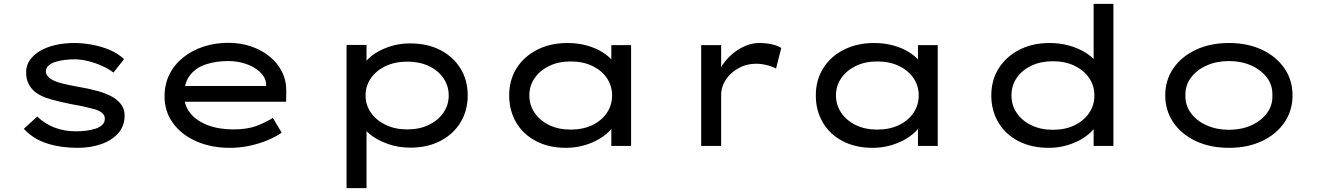

<svg xmlns="http://www.w3.org/2000/svg" viewBox="-20 -760 6864 1000"><path d="M384 10Q297 10 225 -13Q153 -36 104 -89L174 -153Q212 -116 263 -96Q314 -76 376 -76Q400 -76 426 -79Q452 -82 475 -89Q498 -96 512 -109Q526 -122 526 -142Q526 -174 477 -190Q452 -197 421 -204Q390 -211 354 -217Q294 -229 245 -242.5Q196 -256 164 -280Q141 -299 128.5 -324Q116 -349 116 -384Q116 -419 135.5 -447Q155 -475 189 -495Q223 -515 268.5 -525.5Q314 -536 367 -536Q412 -536 460.5 -527Q509 -518 552.5 -499.5Q596 -481 626 -452L571 -382Q545 -402 510 -417.5Q475 -433 438.5 -442Q402 -451 368 -451Q344 -451 318 -448Q292 -445 269.5 -438Q247 -431 233 -418.5Q219 -406 219 -388Q219 -376 226.5 -366Q234 -356 246 -348Q268 -334 305 -325Q342 -316 387 -308Q441 -299 490 -285.5Q539 -272 573 -251Q599 -234 614 -211.5Q629 -189 629 -158Q629 -104 596 -66.5Q563 -29 507.5 -9.5Q452 10 384 10Z M1178 10Q1079 10 1001.5 -24.5Q924 -59 880.5 -119.5Q837 -180 837 -257Q837 -322 863 -373.5Q889 -425 935 -461.5Q981 -498 1041 -517.5Q1101 -537 1169 -537Q1232 -537 1287 -518.5Q1342 -500 1384 -466Q1426 -432 1449 -385.5Q1472 -339 1471 -282L1470 -230H929L906 -312H1381L1366 -303V-327Q1361 -361 1332 -387Q1303 -413 1260 -427.5Q1217 -442 1169 -442Q1104 -442 1051.5 -424.5Q999 -407 969 -367.5Q939 -328 939 -264Q939 -210 971.5 -170Q1004 -130 1062 -108Q1120 -86 1196 -86Q1269 -86 1318 -105Q1367 -124 1401 -146L1447 -69Q1419 -49 1375.5 -30.5Q1332 -12 1281 -1Q1230 10 1178 10Z M1785 220V-526H1889V-405L1873 -414Q1881 -442 1916 -469.5Q1951 -497 2003.5 -515.5Q2056 -534 2115 -534Q2206 -534 2273 -499.5Q2340 -465 2378 -404Q2416 -343 2416 -263Q2416 -184 2378.5 -122.5Q2341 -61 2273.5 -26Q2206 9 2118 9Q2053 9 1998 -11Q1943 -31 1907 -60.5Q1871 -90 1863 -117L1889 -131V220ZM2101 -86Q2165 -86 2213.5 -109.5Q2262 -133 2289.5 -173Q2317 -213 2317 -263Q2317 -313 2289.5 -353Q2262 -393 2213.5 -416Q2165 -439 2102 -439Q2038 -439 1989 -416Q1940 -393 1912 -353Q1884 -313 1884 -263Q1884 -213 1912 -173Q1940 -133 1989 -109.5Q2038 -86 2101 -86Z M2928 10Q2839 10 2772 -25Q2705 -60 2668.5 -122Q2632 -184 2632 -263Q2632 -343 2670.5 -404.5Q2709 -466 2778 -501Q2847 -536 2935 -536Q2990 -536 3036.5 -523Q3083 -510 3118 -488Q3153 -466 3172.5 -440.5Q3192 -415 3193 -389H3164V-525H3267V0H3164V-141L3185 -136Q3184 -112 3162.5 -86.5Q3141 -61 3105.5 -39Q3070 -17 3024 -3.5Q2978 10 2928 10ZM2952 -85Q3016 -85 3065 -108.5Q3114 -132 3141 -172.5Q3168 -213 3168 -263Q3168 -313 3141 -353Q3114 -393 3065 -416.5Q3016 -440 2952 -440Q2889 -440 2840.5 -416.5Q2792 -393 2764.5 -353Q2737 -313 2737 -263Q2737 -213 2764.5 -172.5Q2792 -132 2840.5 -108.5Q2889 -85 2952 -85Z M3632 0V-525H3736V-339L3710 -352Q3725 -403 3760 -444.5Q3795 -486 3841 -511Q3887 -536 3936 -536Q3969 -536 4000.5 -529Q4032 -522 4049 -510L4022 -403Q4002 -414 3973.5 -421Q3945 -428 3919 -428Q3878 -428 3844.5 -413.5Q3811 -399 3786.5 -376Q3762 -353 3749 -324.5Q3736 -296 3736 -266V0Z M4525 10Q4436 10 4369 -25Q4302 -60 4265.5 -122Q4229 -184 4229 -263Q4229 -343 4267.5 -404.5Q4306 -466 4375 -501Q4444 -536 4532 -536Q4587 -536 4633.5 -523Q4680 -510 4715 -488Q4750 -466 4769.5 -440.5Q4789 -415 4790 -389H4761V-525H4864V0H4761V-141L4782 -136Q4781 -112 4759.5 -86.5Q4738 -61 4702.5 -39Q4667 -17 4621 -3.5Q4575 10 4525 10ZM4549 -85Q4613 -85 4662 -108.5Q4711 -132 4738 -172.5Q4765 -213 4765 -263Q4765 -313 4738 -353Q4711 -393 4662 -416.5Q4613 -440 4549 -440Q4486 -440 4437.5 -416.5Q4389 -393 4361.5 -353Q4334 -313 4334 -263Q4334 -213 4361.5 -172.5Q4389 -132 4437.5 -108.5Q4486 -85 4549 -85Z M5443 10Q5352 10 5284.5 -25Q5217 -60 5180 -122Q5143 -184 5143 -263Q5143 -343 5182 -404.5Q5221 -466 5289.5 -501Q5358 -536 5447 -536Q5501 -536 5548.5 -522.5Q5596 -509 5631.5 -487.5Q5667 -466 5686.5 -440.5Q5706 -415 5706 -391L5676 -389V-740H5779V0H5676V-141L5696 -135Q5696 -111 5675 -86Q5654 -61 5619 -39Q5584 -17 5538 -3.5Q5492 10 5443 10ZM5464 -84Q5528 -84 5576.5 -107.5Q5625 -131 5652.5 -171.5Q5680 -212 5680 -263Q5680 -314 5652.5 -354Q5625 -394 5576.5 -417.5Q5528 -441 5464 -441Q5401 -441 5352 -418Q5303 -395 5275.5 -354.5Q5248 -314 5248 -263Q5248 -212 5275.5 -171.5Q5303 -131 5352 -107.5Q5401 -84 5464 -84Z M6381 10Q6284 10 6209 -25Q6134 -60 6091.5 -122Q6049 -184 6049 -263Q6049 -343 6091.5 -404.5Q6134 -466 6209 -501Q6284 -536 6381 -536Q6478 -536 6552.5 -501Q6627 -466 6669.5 -404.5Q6712 -343 6712 -263Q6712 -184 6669.5 -122Q6627 -60 6552.5 -25Q6478 10 6381 10ZM6381 -84Q6445 -84 6496.5 -107Q6548 -130 6578.5 -170.5Q6609 -211 6607 -263Q6609 -316 6578.5 -356Q6548 -396 6496.5 -419Q6445 -442 6381 -442Q6317 -442 6265 -419Q6213 -396 6183 -356Q6153 -316 6154 -263Q6153 -211 6183 -170.5Q6213 -130 6265 -107Q6317 -84 6381 -84Z"/></svg>

Font: Lexend Tera
Style: Regular
Weight: 400
Designer: Bonnie Shaver-Troup, Thomas Jockin
Foundry: Lexend
Version: Version 1.007